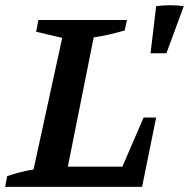

<svg xmlns="http://www.w3.org/2000/svg" viewBox="-41 -730 738 750"><path d="M520 -271H569L514 0H-21L-13 -42Q40 -60 90 -68L202 -582L100 -606L109 -652H455L446 -611Q381 -592 325 -584L224 -79H437ZM547 -522 569 -706Q625 -713 677 -706L609 -522Z"/></svg>

Font: Piazzolla SemiBold
Style: Italic
Weight: 600
Italic angle: -11.3°
Designer: Juan Pablo del Peral
Foundry: Huerta Tipografica
Version: Version 1.330